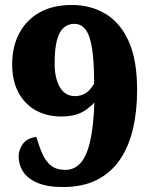

<svg xmlns="http://www.w3.org/2000/svg" viewBox="-20 -744 609 773"><path d="M233 9Q170 9 130.5 -8Q91 -25 73 -53Q55 -81 55 -115Q55 -139 71 -163Q87 -187 126 -193Q138 -153 151.5 -123Q165 -93 186.5 -76.5Q208 -60 243 -60Q299 -60 327 -124.5Q355 -189 360 -331Q345 -315 326.5 -302Q308 -289 284 -282Q260 -275 226 -275Q169 -275 124.5 -299.5Q80 -324 54.5 -371Q29 -418 29 -485Q29 -557 58 -611Q87 -665 140.5 -694.5Q194 -724 269 -724Q345 -724 404.5 -688.5Q464 -653 498 -578Q532 -503 532 -382Q532 -296 515 -224Q498 -152 462 -100Q426 -48 369.5 -19.5Q313 9 233 9ZM282 -357Q305 -357 323.5 -368Q342 -379 359 -407Q359 -497 350.5 -549.5Q342 -602 324.5 -625Q307 -648 279 -648Q254 -648 236 -632Q218 -616 209 -581Q200 -546 200 -488Q200 -429 221 -393Q242 -357 282 -357Z"/></svg>

Font: Noto Serif Hebrew Black
Style: Regular
Weight: 900
Version: Version 2.003